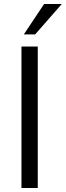

<svg xmlns="http://www.w3.org/2000/svg" viewBox="-20 -946 331 966"><path d="M88 0V-712H170V0ZM157 -773H100L202 -926H291Z"/></svg>

Font: PRinguin Sans
Style: Regular
Weight: 400
Designer: Vernon Adams
Foundry: Vernon Adams
Version: ""